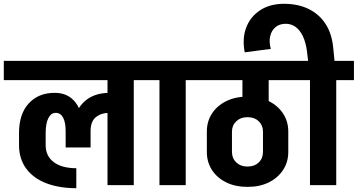

<svg xmlns="http://www.w3.org/2000/svg" viewBox="-45 -973 1880 1009"><path d="M338 -284Q338 -375 389 -430Q440 -485 531 -485V-380Q487 -380 459 -357.5Q431 -335 431 -284ZM530 -380V-485H570V-380ZM356 16Q265 16 197 -10.5Q129 -37 92 -88Q55 -139 55 -210H195Q195 -153 237.5 -121Q280 -89 356 -89ZM55 -210V-274H195V-210ZM55 -274Q55 -374 106 -429.5Q157 -485 241 -485L248 -380Q223 -380 209 -352Q195 -324 195 -274ZM300 -198V-284H431V-198ZM300 -284Q300 -330 286.5 -355Q273 -380 248 -380L241 -485Q313 -486 353 -433Q393 -380 393 -284ZM-25 -552V-653H570V-552ZM520 0V-639H658V0ZM428 -552V-653H751V-552Z M793 0V-639H931V0ZM701 -552V-653H1024V-552Z M974 -552V-653H1542V-552ZM1250 9V-98H1260V9ZM1042 -174V-282H1174V-174ZM1337 -174V-282H1470V-174ZM1250 -357V-465H1260V-357ZM1229 -417V-625H1367V-417ZM1470 -175Q1470 -121 1442.5 -79.5Q1415 -38 1367.5 -14.5Q1320 9 1258 9V-98Q1293 -98 1315 -119.5Q1337 -141 1337 -175ZM1470 -281H1337Q1337 -314 1315 -335.5Q1293 -357 1258 -357V-465Q1320 -465 1367.5 -441.5Q1415 -418 1442.5 -376.5Q1470 -335 1470 -281ZM1042 -175H1174Q1174 -141 1196.5 -119.5Q1219 -98 1253 -98V9Q1192 9 1144 -14.5Q1096 -38 1069 -79.5Q1042 -121 1042 -175ZM1042 -281Q1042 -335 1069 -376.5Q1096 -418 1144 -441.5Q1192 -465 1253 -465V-357Q1219 -357 1196.5 -335.5Q1174 -314 1174 -281Z M1568 -705Q1562 -750 1547 -782Q1532 -814 1509 -831Q1486 -848 1457 -848L1447 -953Q1522 -953 1577.5 -925.5Q1633 -898 1666 -847Q1699 -796 1706 -723ZM1241 -698Q1227 -771 1249 -828.5Q1271 -886 1322.5 -919.5Q1374 -953 1447 -953L1457 -848Q1424 -848 1403 -830.5Q1382 -813 1375 -783.5Q1368 -754 1378 -716ZM1579 -614 1568 -705 1706 -723 1717 -614ZM1584 0V-639H1722V0ZM1492 -552V-653H1815V-552Z"/></svg>

Font: Akshar Light SemiBold
Style: Regular
Weight: 600
Version: Version 1.100